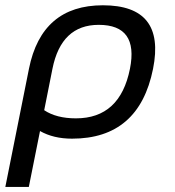

<svg xmlns="http://www.w3.org/2000/svg" viewBox="-61 -533 672 738"><path d="M108.9 -109.4Q155.8 -78.1 231 -78.1Q400.4 -78.1 438.5 -268.6Q472.2 -437.5 318.4 -437.5Q174.3 -437.5 140.6 -268.6ZM334.5 -512.7Q576.2 -512.7 527.3 -268.6Q473.6 0 215.8 0Q144.5 0 92.8 -29.3L49.8 185.5H-40.5L50.3 -268.6Q99.1 -512.7 334.5 -512.7Z"/></svg>

Font: Sansation
Style: Italic
Weight: 400
Designer: Bernd Montag
Version: Version 1.301